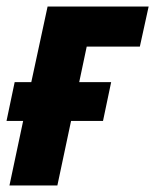

<svg xmlns="http://www.w3.org/2000/svg" viewBox="-31 -569 476 589"><path d="M-2 0 40 -198H-11L14 -317H65L115 -549H425L398 -426H235L212 -317H310L285 -198H187L145 0Z"/></svg>

Font: Noto Sans Condensed ExtraBold
Style: Italic
Weight: 800
Width: 3
Italic angle: -12°
Designer: Monotype Design Team
Foundry: Monotype Imaging Inc.
Version: Version 2.013; ttfautohint (v1.8.4.7-5d5b)